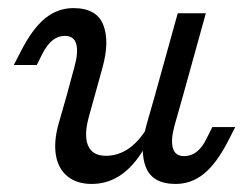

<svg xmlns="http://www.w3.org/2000/svg" viewBox="-20 -446 621 479"><path d="M141.9 -356.5Q125 -356.5 111.3 -345.6Q97.6 -334.7 86.3 -312.9L71.8 -283.9H14.5L32.3 -318.5Q61.3 -375 92.7 -400.4Q124.2 -425.8 162.9 -425.8Q221 -425.8 237.5 -384.3Q254 -342.7 235.5 -276.6L216.1 -206.5H146L166.1 -280.6Q175.8 -316.1 170.2 -336.3Q164.5 -356.5 141.9 -356.5ZM244.4 -57.3Q275 -57.3 301.6 -75.8Q328.2 -94.4 348.4 -129.8V-91.1Q321 -38.7 286.3 -12.9Q251.6 12.9 208.9 12.9Q171.8 12.9 148.4 -6Q125 -25 119.4 -59.3Q113.7 -93.5 126.6 -138.7L146 -206.5H216.1L202.4 -157.3Q188.7 -108.9 199.6 -83.1Q210.5 -57.3 244.4 -57.3ZM423.4 -412.9H493.5L436.3 -206.5H366.1ZM439.5 -56.5Q456.5 -56.5 470.6 -67.3Q484.7 -78.2 495.2 -100L509.7 -129H566.9L549.2 -94.4Q520.2 -37.9 488.7 -12.5Q457.3 12.9 418.5 12.9Q360.5 12.9 344 -28.6Q327.4 -70.2 346 -136.3L366.1 -206.5H436.3L415.3 -132.3Q405.6 -96.8 411.3 -76.6Q416.9 -56.5 439.5 -56.5Z"/></svg>

Font: Playfair Micro SmCond SmLight
Style: Italic
Weight: 360
Width: 4
Italic angle: -15.6°
Designer: Claus Eggers Sørensen
Foundry: Claus Eggers Sørensen
Version: Version 2.203;Glyphs 3.3 (3326)